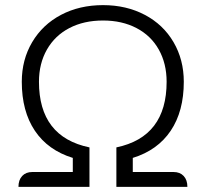

<svg xmlns="http://www.w3.org/2000/svg" viewBox="-20 -729 803 749"><path d="M132 -410Q132 -195 329 -154V0H52Q52 -27 66.5 -42.5Q81 -58 106 -58H264V-113Q167 -143 116 -219Q65 -295 65 -410Q65 -496 105.5 -564.5Q146 -633 218 -671Q290 -709 382 -709Q473 -709 545 -671Q617 -633 657 -564.5Q697 -496 697 -410Q697 -295 646 -219Q595 -143 498 -113V-58H657Q682 -58 696.5 -42.5Q711 -27 711 0H434V-154Q630 -195 630 -410Q630 -481 599.5 -535.5Q569 -590 512.5 -619.5Q456 -649 382 -649Q307 -649 250.5 -619.5Q194 -590 163 -535.5Q132 -481 132 -410Z"/></svg>

Font: K2D ExtraLight
Style: Regular
Weight: 275
Designer: Katatrad Aksorn Co.,Ltd.
Foundry: Cadson Demak Co.,Ltd.
Version: Version 1.000; ttfautohint (v1.6)